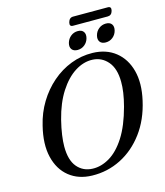

<svg xmlns="http://www.w3.org/2000/svg" viewBox="-138 -1061 1007 1175"><g transform="rotate(-15 366.0 -473.0)"><path d="M494 -712Q580 -710 638.2 -663.8Q696.5 -617.5 717.8 -537Q739 -456.5 715 -351Q689.5 -236 628.2 -153.8Q567 -71.5 481.5 -28.2Q396 15 298.5 12.5Q213 10.5 154.8 -36.2Q96.5 -83 76.5 -166.5Q56.5 -250 84.5 -362Q102.5 -438.5 141.8 -503Q181 -567.5 235.8 -615Q290.5 -662.5 356.5 -688Q422.5 -713.5 494 -712ZM312.5 -27.5Q367 -25.5 420.8 -57.5Q474.5 -89.5 519.8 -160Q565 -230.5 595.5 -344.5Q607.5 -390 613 -428Q618.5 -466 618 -496.5Q617.5 -580.5 579.2 -625Q541 -669.5 483 -672Q427 -674.5 372.2 -640Q317.5 -605.5 273 -536.5Q228.5 -467.5 203 -367Q190.5 -316.5 184.8 -275.8Q179 -235 179 -202.5Q179 -116.5 215.8 -73Q252.5 -29.5 312.5 -27.5ZM411.5 -753Q386.5 -753 375.2 -768.5Q364 -784 370.5 -808.5Q377.5 -833.5 396.8 -849Q416 -864.5 441.5 -864.5Q466.5 -864.5 477.5 -849Q488.5 -833.5 482 -808.5Q475.5 -784 456.2 -768.5Q437 -753 411.5 -753ZM590 -753Q564.5 -753 553.2 -768.5Q542 -784 548.5 -808.5Q555 -833.5 574.5 -849Q594 -864.5 619.5 -864.5Q645 -864.5 656 -849Q667 -833.5 660.5 -808.5Q654 -784 634.8 -768.5Q615.5 -753 590 -753ZM405.5 -930Q413 -957.5 437 -957.5H657Q681 -957.5 674 -930.5Q666.5 -903.5 642.5 -903.5H422.5Q398.5 -903.5 405.5 -930Z"/></g></svg>

Font: Fraunces 72pt S050
Style: Italic
Weight: 400
Italic angle: -16°
Version: Version 1.000; ttfautohint (v1.8.3)